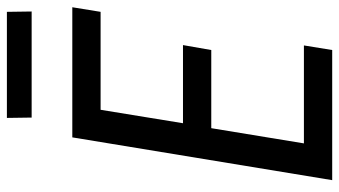

<svg xmlns="http://www.w3.org/2000/svg" viewBox="-228 -732 960 543"><g transform="rotate(-90 251.5 -460.0)"><path d="M14 0 135 -735H503L490 -655H213L175 -422H396L382 -342H161L118 -80H395L382 0ZM191 -850 190 -920H490L491 -850Z"/></g></svg>

Font: Iosevka Term Curly Medium
Style: Italic
Weight: 500
Italic angle: -9°
Designer: Belleve Invis
Foundry: Belleve Invis
Version: Version 32.3.0